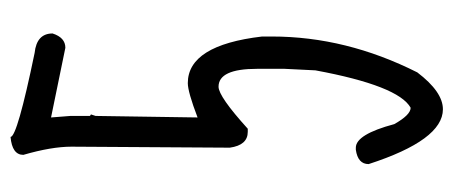

<svg xmlns="http://www.w3.org/2000/svg" viewBox="-269 -568 864 366"><g transform="rotate(-90 163.0 -385.0)"><path d="M85 -796.9Q85 -784.2 245.1 -751Q282.2 -747.1 282.2 -716.8Q274.4 -692.4 254.9 -692.4L122.1 -719.7L125 -682.6V-645.5L127.9 -643.6L125 -634.8L122.1 -440.4Q170.9 -459 187.5 -459Q259.8 -459 276.4 -317.4V-298.8Q276.4 -157.2 208 -21.5Q170.9 27.3 137.7 27.3Q79.1 27.3 33.2 -114.3Q33.2 -134.8 60.5 -138.7H64.5Q89.8 -138.7 109.4 -65.4Q127 -34.2 140.6 -34.2Q182.6 -57.6 211.9 -215.8L214.8 -274.4V-327.1Q214.8 -400.4 180.7 -400.4Q162.1 -400.4 100.6 -344.7H94.7Q69.3 -344.7 64.5 -378.9L66.4 -680.7Q66.4 -718.8 50.8 -772.5Q50.8 -793.9 85 -796.9Z"/></g></svg>

Font: Sue Ellen Francisco 
Style: Regular
Weight: 400
Designer: Kimberly Geswein
Foundry: Kimberly Geswein
Version: Version 1.002 2007